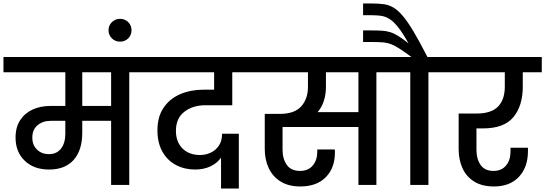

<svg xmlns="http://www.w3.org/2000/svg" viewBox="-44 -1070 3155 1111"><path d="M240 -89Q152 -89 99 -140Q46 -191 46 -274Q46 -334 73 -375Q100 -416 145.5 -436.5Q191 -457 248 -457H334V-652H-24V-740H826V-652H704V0H599V-371H432V-302Q432 -201 382.5 -145Q333 -89 240 -89ZM432 -457H599V-652H432ZM239 -178Q284 -178 309 -210Q334 -242 334 -297V-371H251Q204 -371 173.5 -345.5Q143 -320 143 -274Q143 -230 170.5 -204Q198 -178 239 -178Z M651 -829Q623 -829 603.5 -848Q584 -867 584 -895Q584 -923 603.5 -942Q623 -961 651 -961Q679 -961 698 -942Q717 -923 717 -895Q717 -867 698 -848Q679 -829 651 -829Z M1235 21V-158Q1213 -126 1174 -107.5Q1135 -89 1085 -89Q1024 -89 974.5 -115Q925 -141 896 -192Q867 -243 867 -316Q867 -394 902.5 -446.5Q938 -499 998.5 -525Q1059 -551 1133 -551H1195V-652H778V-740H1436L1435 -652H1300V-461H1143Q1072 -461 1023 -423.5Q974 -386 974 -313Q974 -249 1012 -211Q1050 -173 1114 -173Q1145 -173 1174 -186Q1203 -199 1222 -226.5Q1241 -254 1241 -296H1338V21Z M1694 9Q1626 9 1580 -19.5Q1534 -48 1511 -97Q1488 -146 1488 -208V-411H1575Q1660 -411 1699 -454.5Q1738 -498 1738 -568V-652H1387V-740H2257V-652H2134V0H2030V-335H1591V-203Q1591 -151 1615.5 -116Q1640 -81 1692 -81Q1740 -81 1766 -112.5Q1792 -144 1792 -193V-205H1893Q1894 -200 1894 -195Q1894 -190 1894 -188Q1894 -98 1841 -44.5Q1788 9 1694 9ZM1842 -568Q1842 -522 1829.5 -485Q1817 -448 1794 -421H2030V-652H1842Z M2330 0V-652H2208V-740H2557V-652H2435V0ZM2341 -737Q2298 -769 2269.5 -787.5Q2241 -806 2218.5 -814.5Q2196 -823 2169.5 -825Q2143 -827 2103 -827H2057V-894H2101Q2138 -894 2164.5 -892.5Q2191 -891 2213.5 -884Q2236 -877 2261 -861.5Q2286 -846 2320 -819Q2287 -878 2260.5 -911.5Q2234 -945 2210 -960Q2186 -975 2161 -978.5Q2136 -982 2105 -982H2057V-1050H2103Q2144 -1050 2175 -1046Q2206 -1042 2233 -1026Q2260 -1010 2288 -976.5Q2316 -943 2350.5 -885Q2385 -827 2431 -737Z M2814 9Q2746 9 2700.5 -19Q2655 -47 2632.5 -96Q2610 -145 2610 -207V-413H2714Q2798 -413 2837.5 -453Q2877 -493 2877 -569V-652H2509V-740H3091V-652H2981V-569Q2981 -458 2927 -392.5Q2873 -327 2751 -327H2713V-202Q2713 -150 2737 -115.5Q2761 -81 2812 -81Q2858 -81 2884 -112Q2910 -143 2910 -193V-215H3011V-196Q3011 -103 2959 -47Q2907 9 2814 9Z"/></svg>

Font: Poppins Medium
Style: Regular
Weight: 500
Designer: Ninad Kale (Devanagari), Jonny Pinhorn (Latin)
Version: Version 5.002